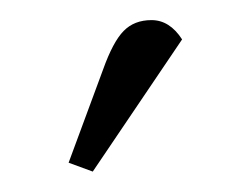

<svg xmlns="http://www.w3.org/2000/svg" viewBox="-20 -663 245 190"><path d="M47.9 -502 82 -594.2Q91.8 -621.6 102.3 -632.3Q112.8 -643.1 129.9 -643.1Q147.9 -643.1 160.2 -624L71.8 -493.2Z"/></svg>

Font: Dihjauti
Style: Regular
Weight: 400
Designer: T. Christopher White
Version: Version 3.0.0